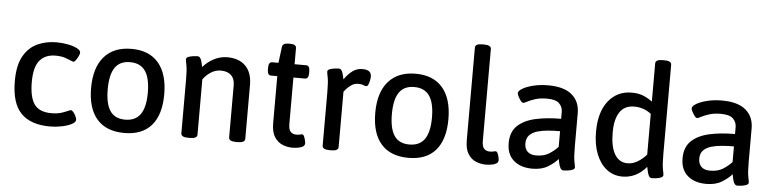

<svg xmlns="http://www.w3.org/2000/svg" viewBox="-46 -983 4911 1221"><g transform="rotate(5 2410.0 -373.0)"><path d="M297 7Q173 7 111 -57Q49 -121 49 -262Q49 -362 82 -420.5Q115 -479 170 -504.5Q225 -530 292 -530Q330 -530 365.5 -523Q401 -516 424 -504Q447 -492 447 -477Q447 -469 440 -454.5Q433 -440 424.5 -428Q416 -416 408 -416Q406 -416 395 -421Q382 -427 356.5 -436Q331 -445 293 -445Q228 -445 192.5 -403Q157 -361 157 -265Q157 -168 189 -123Q221 -78 298 -78Q338 -78 365.5 -87.5Q393 -97 407 -104Q412 -105 415 -106.5Q418 -108 420 -108Q428 -108 437 -97Q446 -86 452.5 -72Q459 -58 459 -50Q459 -34 433.5 -21Q408 -8 370.5 -0.5Q333 7 297 7Z M771 7Q656 7 596 -61.5Q536 -130 536 -260Q536 -390 597 -460Q658 -530 771 -530Q884 -530 943.5 -460Q1003 -390 1003 -260Q1003 -130 944 -61.5Q885 7 771 7ZM769 -78Q835 -78 866.5 -123.5Q898 -169 898 -261Q898 -354 866.5 -399.5Q835 -445 769 -445Q704 -445 673 -399.5Q642 -354 642 -261Q642 -169 672.5 -123.5Q703 -78 769 -78Z M1179 2Q1133 2 1133 -23V-364Q1133 -429 1127 -458Q1121 -487 1121 -494Q1121 -505 1135.5 -510.5Q1150 -516 1167 -518Q1184 -520 1192 -520Q1205 -520 1211.5 -509Q1218 -498 1221.5 -482.5Q1225 -467 1228 -454Q1257 -488 1297.5 -509Q1338 -530 1382 -530Q1458 -530 1499.5 -487.5Q1541 -445 1541 -368V-23Q1541 2 1495 2H1484Q1438 2 1438 -23V-356Q1438 -397 1415 -419.5Q1392 -442 1348 -442Q1315 -442 1285.5 -423Q1256 -404 1236 -376V-23Q1236 2 1190 2Z M1843 7Q1812 7 1781 -5.5Q1750 -18 1729.5 -49.5Q1709 -81 1709 -138V-438H1669Q1646 -438 1646 -474V-487Q1646 -523 1669 -523H1709L1722 -625Q1725 -650 1760 -650H1776Q1812 -650 1812 -625V-523H1886Q1909 -523 1909 -487V-474Q1909 -438 1886 -438H1812V-143Q1812 -105 1826 -91.5Q1840 -78 1861 -78Q1878 -78 1885.5 -80.5Q1893 -83 1899 -83Q1907 -83 1912 -71Q1917 -59 1920 -46Q1923 -33 1923 -29Q1923 -13 1909 -5.5Q1895 2 1876 4.5Q1857 7 1843 7Z M2081 2Q2035 2 2035 -23V-364Q2035 -429 2029 -458Q2023 -487 2023 -494Q2023 -505 2037 -510.5Q2051 -516 2068 -518Q2085 -520 2094 -520Q2107 -520 2113.5 -509Q2120 -498 2123.5 -482.5Q2127 -467 2130 -454Q2153 -488 2181 -509Q2209 -530 2244 -530Q2275 -530 2288.5 -519Q2302 -508 2302 -486Q2302 -477 2299 -462Q2296 -447 2291 -435.5Q2286 -424 2279 -424Q2269 -424 2258.5 -429Q2248 -434 2226 -434Q2202 -434 2182.5 -420.5Q2163 -407 2151 -393Q2139 -379 2137 -376V-23Q2137 2 2092 2Z M2585 7Q2470 7 2410 -61.5Q2350 -130 2350 -260Q2350 -390 2411 -460Q2472 -530 2585 -530Q2698 -530 2757.5 -460Q2817 -390 2817 -260Q2817 -130 2758 -61.5Q2699 7 2585 7ZM2583 -78Q2649 -78 2680.5 -123.5Q2712 -169 2712 -261Q2712 -354 2680.5 -399.5Q2649 -445 2583 -445Q2518 -445 2487 -399.5Q2456 -354 2456 -261Q2456 -169 2486.5 -123.5Q2517 -78 2583 -78Z M3078 7Q3047 7 3016 -5.5Q2985 -18 2965 -49.5Q2945 -81 2945 -138V-728Q2945 -753 2990 -753H3001Q3047 -753 3047 -728V-143Q3047 -105 3061 -91.5Q3075 -78 3096 -78Q3113 -78 3120.5 -80.5Q3128 -83 3134 -83Q3142 -83 3147.5 -71Q3153 -59 3155.5 -46Q3158 -33 3158 -29Q3158 -13 3144 -5.5Q3130 2 3111 4.5Q3092 7 3078 7Z M3376 7Q3301 7 3256.5 -31.5Q3212 -70 3212 -142Q3212 -214 3254 -253.5Q3296 -293 3368 -309Q3440 -325 3531 -325V-368Q3531 -401 3508.5 -423Q3486 -445 3430 -445Q3387 -445 3356 -435Q3325 -425 3306.5 -415Q3288 -405 3282 -405Q3274 -405 3265 -417Q3256 -429 3249 -443Q3242 -457 3242 -464Q3242 -478 3268 -493.5Q3294 -509 3337 -519.5Q3380 -530 3431 -530Q3532 -530 3582.5 -487Q3633 -444 3633 -370V-156Q3633 -90 3639 -61Q3645 -32 3645 -25Q3645 -14 3631 -8.5Q3617 -3 3600 -1Q3583 1 3575 1Q3562 1 3555 -10.5Q3548 -22 3544.5 -38.5Q3541 -55 3538 -69Q3516 -43 3476 -18Q3436 7 3376 7ZM3393 -79Q3441 -79 3473.5 -99Q3506 -119 3531 -146V-246Q3493 -246 3455.5 -243Q3418 -240 3387 -231Q3356 -222 3337 -202.5Q3318 -183 3318 -150Q3318 -116 3337 -97.5Q3356 -79 3393 -79Z M3951 7Q3893 7 3850 -26.5Q3807 -60 3783 -120.5Q3759 -181 3759 -261Q3759 -389 3815.5 -459.5Q3872 -530 3964 -530Q4008 -530 4039 -517Q4070 -504 4096 -484V-728Q4096 -753 4141 -753H4152Q4198 -753 4198 -728V-156Q4198 -90 4204 -61Q4210 -32 4210 -25Q4210 -14 4196 -8.5Q4182 -3 4165 -1Q4148 1 4139 1Q4126 1 4119.5 -10.5Q4113 -22 4109.5 -38.5Q4106 -55 4103 -68Q4039 7 3951 7ZM3976 -80Q4008 -80 4039 -98Q4070 -116 4096 -146V-406Q4048 -443 3988 -443Q3926 -443 3895.5 -397.5Q3865 -352 3865 -267Q3865 -177 3893.5 -128.5Q3922 -80 3976 -80Z M4486 7Q4411 7 4366.5 -31.5Q4322 -70 4322 -142Q4322 -214 4364 -253.5Q4406 -293 4478 -309Q4550 -325 4641 -325V-368Q4641 -401 4618.5 -423Q4596 -445 4540 -445Q4497 -445 4466 -435Q4435 -425 4416.5 -415Q4398 -405 4392 -405Q4384 -405 4375 -417Q4366 -429 4359 -443Q4352 -457 4352 -464Q4352 -478 4378 -493.5Q4404 -509 4447 -519.5Q4490 -530 4541 -530Q4642 -530 4692.5 -487Q4743 -444 4743 -370V-156Q4743 -90 4749 -61Q4755 -32 4755 -25Q4755 -14 4741 -8.5Q4727 -3 4710 -1Q4693 1 4685 1Q4672 1 4665 -10.5Q4658 -22 4654.5 -38.5Q4651 -55 4648 -69Q4626 -43 4586 -18Q4546 7 4486 7ZM4503 -79Q4551 -79 4583.5 -99Q4616 -119 4641 -146V-246Q4603 -246 4565.5 -243Q4528 -240 4497 -231Q4466 -222 4447 -202.5Q4428 -183 4428 -150Q4428 -116 4447 -97.5Q4466 -79 4503 -79Z"/></g></svg>

Font: Asap Medium
Style: Regular
Weight: 500
Designer: Pablo Cosgaya
Foundry: Omnibus-Type
Version: Version 3.001; ttfautohint (v1.8.3)